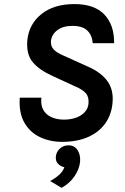

<svg xmlns="http://www.w3.org/2000/svg" viewBox="-20 -682 614 942"><path d="M285 14Q224.6 14 175.5 -9.5Q126.5 -32.9 99.2 -80.9Q72 -129 77 -202.9H183Q179 -165.5 193.1 -141.6Q207.3 -117.8 233.9 -106.5Q260.5 -95.1 294 -95.1Q326.5 -95.1 352.7 -104.5Q378.9 -113.8 395.2 -131.2Q411.6 -148.5 414.1 -173Q417.2 -205.5 401.5 -224Q385.9 -242.6 348.9 -258.1L237.9 -309.1Q172.9 -338.3 140.5 -377.1Q108.1 -416 114.1 -484.9Q122.3 -564 183.4 -613Q244.5 -662 344.9 -662Q442.7 -662 491.8 -611Q540.8 -559.9 540 -470.1H435Q432.3 -508.4 408.8 -531.7Q385.3 -555 334.9 -555Q289.4 -555 261.7 -534.3Q234 -513.5 230 -481.9Q227.9 -455.8 243.1 -439.5Q258.3 -423.3 292 -409L414 -354Q476.4 -326.4 507.2 -283.7Q538.1 -240.9 532.1 -177Q526.7 -118.4 495.8 -75.6Q465 -32.9 411.5 -9.5Q358 14 285 14ZM281.9 239.5 226 206.2Q250 193.5 269 176.9Q288 160.3 295.8 138.5Q277 134.7 264.5 121.3Q252 107.8 254 85.8Q256.5 62.9 273.8 46.9Q291.1 31 315.7 31Q346.1 31 361.1 55.4Q376 79.9 372.8 112.5Q369.1 148.2 345.1 183.4Q321.1 218.5 281.9 239.5Z"/></svg>

Font: Karla
Style: Italic
Weight: 400
Italic angle: -8°
Designer: Jonathan Pinhorn
Version: Version 2.004;gftools[0.9.33]